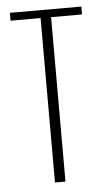

<svg xmlns="http://www.w3.org/2000/svg" viewBox="-47 -623 363 656"><g transform="rotate(-5 134.5 -295.5)"><path d="M115 0V-564H12V-591H257V-564H151V0Z"/></g></svg>

Font: Alumni Sans ExtraLight
Style: Regular
Weight: 250
Version: Version 1.018